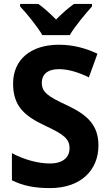

<svg xmlns="http://www.w3.org/2000/svg" viewBox="-20 -953 559 983"><path d="M197 -773H337C363 -818 418 -883 451 -920V-933H359C328 -911 300 -886 267 -853C235 -885 206 -912 176 -933H83V-920C118 -883 172 -816 197 -773ZM484 -208C484 -313 427 -365 323 -414C224 -460 194 -481 194 -530C194 -570 222 -599 281 -599C329 -599 382 -583 435 -557L479 -678C424 -704 358 -724 282 -724C140 -724 47 -650 47 -525C47 -408 108 -358 210 -310C307 -265 336 -242 336 -194C336 -148 303 -116 235 -116C175 -116 102 -136 41 -169V-30C98 -2 156 10 236 10C396 10 484 -84 484 -208Z"/></svg>

Font: Noto Sans Myanmar UI SemiCondensed
Style: Bold
Weight: 700
Width: 4
Designer: Monotype Design Team
Foundry: Monotype Imaging Inc.
Version: Version 2.103